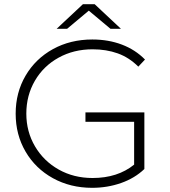

<svg xmlns="http://www.w3.org/2000/svg" viewBox="-20 -894 813 919"><path d="M55 -350Q55 -451 102.5 -532Q150 -613 233.5 -659Q317 -705 422 -705Q499 -705 563.5 -680.5Q628 -656 674 -609L642 -575Q598 -619 543.5 -638.5Q489 -658 423 -658Q333 -658 260.5 -618Q188 -578 147 -507.5Q106 -437 106 -350Q106 -264 147.5 -193.5Q189 -123 261 -82.5Q333 -42 423 -42Q543 -42 622 -106V-311H389V-356H671V-85Q625 -41 559.5 -18Q494 5 421 5Q317 5 233.5 -41Q150 -87 102.5 -168Q55 -249 55 -350ZM377 -874H433L559 -756H509L405 -843L301 -756H251Z"/></svg>

Font: Goldbeck Next Light
Style: Regular
Weight: 300
Designer: Julieta Ulanovsky
Foundry: Julieta Ulanovsky
Version: Version 7.200